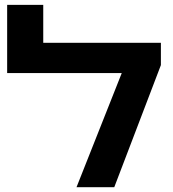

<svg xmlns="http://www.w3.org/2000/svg" viewBox="-20 -780 720 800"><path d="M298.8 0Q345.7 -119.1 487.3 -475.6Q368.2 -475.6 9.8 -475.6Q9.8 -527.3 9.8 -680.7Q9.8 -700.2 9.8 -759.8Q47.9 -759.8 160.2 -759.8Q160.2 -720.7 160.2 -601.6Q282.2 -601.6 650.4 -601.6Q650.4 -579.1 650.4 -508.8Q601.6 -381.8 456.1 0Q417 0 298.8 0Z"/></svg>

Font: Noto Sans Hebrew DECATHLON 
Style: Bold
Weight: 400
Designer: Monotype Design Team
Version: Version 2.000;GOOG;noto-fonts:20170220:a8a215d2e889